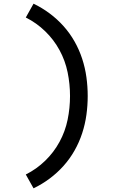

<svg xmlns="http://www.w3.org/2000/svg" viewBox="-20 -861 640 1042"><path d="M162 161 120 86Q178 57 225 11.5Q272 -34 303 -91Q334 -148 347 -211.5Q360 -275 360 -340Q360 -405 347 -468.5Q334 -532 303 -589Q272 -646 225 -691.5Q178 -737 120 -766L162 -841Q208 -819 249.5 -788Q291 -757 325 -719Q359 -681 384.5 -636Q410 -591 426 -542Q442 -493 449 -442Q456 -391 456 -340Q456 -289 449 -238Q442 -187 426 -138Q410 -89 384.5 -44Q359 1 325 39Q291 77 249.5 108Q208 139 162 161Z"/></svg>

Font: Iosevka Fixed Medium Extended
Style: Regular
Weight: 500
Width: 7
Monospace: yes
Designer: Belleve Invis
Foundry: Belleve Invis
Version: Version 24.1.1; ttfautohint (v1.8.4)